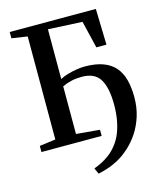

<svg xmlns="http://www.w3.org/2000/svg" viewBox="-137 -839 954 1149"><g transform="rotate(-15 340.5 -265.0)"><path d="M329 213.5 312.5 177Q334.5 169 359.8 156.5Q385 144 410.8 124.5Q436.5 105 458 77Q481 48.5 495.8 11.5Q510.5 -25.5 518 -69.2Q525.5 -113 525.5 -161Q525.5 -266.5 493.2 -319.5Q461 -372.5 381.5 -372.5Q346 -372.5 316.5 -365.8Q287 -359 259.5 -346V-51L405 -38V0H32V-38L131.5 -51V-689.5L34.5 -704V-743H568L574 -520H511.5L471 -689L259.5 -699.5V-391.5Q280 -402.5 307.2 -410.5Q334.5 -418.5 362.8 -423Q391 -427.5 413 -427.5Q481.5 -427.5 528 -410Q574.5 -392.5 602.2 -359.5Q630 -326.5 642 -279.5Q654 -232.5 654 -173.5Q654 -110.5 637 -56.5Q620 -2.5 591.8 40.5Q563.5 83.5 529 114.5Q492.5 148 455.8 168Q419 188 386.2 198.2Q353.5 208.5 329 213.5Z"/></g></svg>

Font: Merriweather 72pt SemiBold
Style: Regular
Weight: 600
Version: Version 2.100